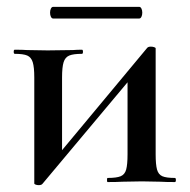

<svg xmlns="http://www.w3.org/2000/svg" viewBox="-20 -531 553 560"><path d="M490 0Q463 0 448 -1L394 -2L337 -1Q321 0 294 0Q292 0 292 -6Q292 -12 294 -12Q320 -12 332 -17Q344 -22 348 -36.5Q352 -51 352 -81V-291L104 5Q101 9 93 9Q88 9 84 7.5Q80 6 80 4V-305Q80 -335 75.5 -349.5Q71 -364 59.5 -369Q48 -374 23 -374Q20 -374 20 -380Q20 -386 23 -386Q46 -386 59 -385L119 -384L193 -385Q204 -386 219 -386Q222 -386 222 -380Q222 -374 219 -374Q194 -374 182 -369Q170 -364 165.5 -349.5Q161 -335 161 -305V-93L409 -391Q412 -395 420 -395Q425 -395 429.5 -393.5Q434 -392 434 -390V-81Q434 -51 438 -36.5Q442 -22 453.5 -17Q465 -12 490 -12Q493 -12 493 -6Q493 0 490 0ZM126 -494Q126 -501 128.5 -506Q131 -511 135 -511H386Q390 -511 392.5 -506Q395 -501 395 -494Q395 -487 392.5 -482Q390 -477 386 -477H135Q131 -477 128.5 -482Q126 -487 126 -494Z"/></svg>

Font: Cormorant Garamond SemiBold
Style: Regular
Weight: 600
Designer: Christian Thalmann (Catharsis Fonts)
Version: Version 3.000